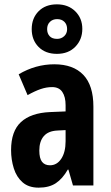

<svg xmlns="http://www.w3.org/2000/svg" viewBox="-20 -947 509 884"><path d="M230 -651Q317 -651 363.5 -602.5Q410 -554 410 -456V-93H316L295 -166H292Q268 -124 237 -103.5Q206 -83 158 -83Q112 -83 84 -107.5Q56 -132 43.5 -172Q31 -212 31 -256Q31 -343 76.5 -385Q122 -427 210 -431L282 -434V-463Q282 -501 267 -523.5Q252 -546 220 -546Q194 -546 167.5 -537Q141 -528 107 -509L66 -605Q144 -651 230 -651ZM244 -346Q202 -344 181.5 -320Q161 -296 161 -254Q161 -218 173.5 -202Q186 -186 210 -186Q242 -186 262 -216Q282 -246 282 -297V-348ZM242 -699Q189 -699 157.5 -731Q126 -763 126 -813Q126 -863 157.5 -895Q189 -927 242 -927Q294 -927 326.5 -895Q359 -863 359 -814Q359 -765 327 -732Q295 -699 242 -699ZM243 -768Q262 -768 275.5 -780.5Q289 -793 289 -813Q289 -834 276.5 -846.5Q264 -859 243 -859Q223 -859 210 -846.5Q197 -834 197 -813Q197 -793 208.5 -780.5Q220 -768 243 -768Z"/></svg>

Font: Noto Sans Kannada UI ExtraCondensed
Style: Bold
Weight: 700
Width: 2
Designer: Jelle Bosma - Monotype Design Team
Foundry: Monotype Imaging Inc.
Version: Version 2.005; ttfautohint (v1.8.4.7-5d5b)